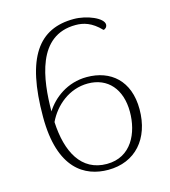

<svg xmlns="http://www.w3.org/2000/svg" viewBox="-107 -787 785 885"><g transform="rotate(-15 285.5 -344.5)"><path d="M315 -427C221 -427 152 -372 117 -316C118 -467 143 -672 327 -672C364 -672 403 -662 446 -617C454 -617 464 -626 464 -638C464 -669 389 -701 326 -701C160 -701 73 -587 73 -301C73 -53 190 12 301 12C430 12 512 -80 512 -221C512 -358 428 -427 315 -427ZM302 -16C180 -16 125 -121 118 -265C152 -337 223 -397 312 -397C407 -397 466 -329 466 -221C466 -121 419 -16 302 -16Z"/></g></svg>

Font: Arima Koshi ExtraLight
Style: Regular
Weight: 275
Designer: Joana Correia and Natanael Gama
Foundry: NDISCOVER
Version: Version 1.019;PS 001.019;hotconv 1.0.88;makeotf.lib2.5.64775